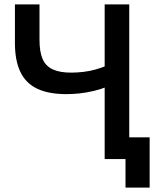

<svg xmlns="http://www.w3.org/2000/svg" viewBox="-20 -725 717 875"><path d="M283 -296Q202 -296 150 -320.5Q98 -345 73 -397Q48 -449 48 -529V-705H160V-544Q160 -489 174 -456.5Q188 -424 220 -409Q252 -394 304 -394Q332 -394 361 -397.5Q390 -401 418 -409Q446 -417 471 -428V-331Q442 -319 409 -311Q376 -303 344 -299.5Q312 -296 283 -296ZM457 0V-705H569V0ZM552 130V0H511V-99H662V130Z"/></svg>

Font: TikTok Sans 24pt Medium
Style: Regular
Weight: 500
Version: Version 4.000